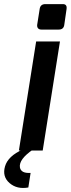

<svg xmlns="http://www.w3.org/2000/svg" viewBox="-43 -733 344 935"><path d="M68 -5H118Q48 43 54 82Q59 112 106 109L95 180Q40 190 3.5 158.5Q-33 127 -18.5 77Q-4 27 68 -5ZM49 0 133 -531H249L165 0ZM138 -612 150 -688Q153 -713 178 -713H263Q285 -713 281 -688L270 -612Q267 -589 243 -589H158Q148 -589 142.5 -595Q137 -601 138 -612Z"/></svg>

Font: Exo
Style: DemiBoldItalic
Weight: 600
Designer: Natanael Gama
Version: Version 1